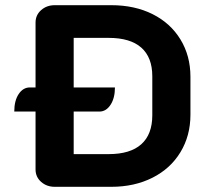

<svg xmlns="http://www.w3.org/2000/svg" viewBox="-20 -720 804 740"><path d="M714 -424V-278Q714 -197 675.5 -133.5Q637 -70 567.5 -35Q498 0 409 0H191Q160 0 138.5 -19Q117 -38 117 -67V-290H35Q35 -332 52 -357.5Q69 -383 95 -383H117V-633Q117 -662 138.5 -681Q160 -700 191 -700H409Q499 -700 568 -665.5Q637 -631 675.5 -568Q714 -505 714 -424ZM567 -426Q567 -499 524.5 -536.5Q482 -574 399 -574H264V-383H423Q423 -342 406 -316Q389 -290 363 -290H264V-126H399Q482 -126 524.5 -164Q567 -202 567 -276Z"/></svg>

Font: K2D ExtraBold
Style: Regular
Weight: 800
Designer: Katatrad Aksorn Co.,Ltd.
Foundry: Cadson Demak Co.,Ltd.
Version: Version 1.000; ttfautohint (v1.6)